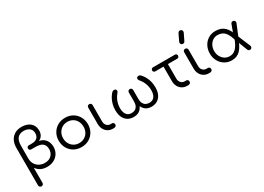

<svg xmlns="http://www.w3.org/2000/svg" viewBox="-8 -1893 4361 3168"><g transform="rotate(-30 2172.5 -309.0)"><path d="M133 234Q114 234 102 222Q90 210 90 191V-524Q90 -601 119 -658.5Q148 -716 202.5 -748.5Q257 -781 335 -781Q397 -781 448 -759.5Q499 -738 529.5 -693Q560 -648 560 -579Q560 -534 538 -495.5Q516 -457 471 -436Q533 -422 568 -388.5Q603 -355 617 -314Q631 -273 631 -238Q631 -165 597.5 -110Q564 -55 506.5 -25.5Q449 4 378 4Q331 4 297 -6.5Q263 -17 239 -32.5Q215 -48 199.5 -65Q184 -82 175 -94V191Q175 210 163.5 222Q152 234 133 234ZM375 -72Q422 -72 455.5 -86.5Q489 -101 509.5 -125Q530 -149 539.5 -177Q549 -205 549 -233Q549 -276 535.5 -304.5Q522 -333 497.5 -349.5Q473 -366 438 -372.5Q403 -379 359 -379H289Q271 -379 260.5 -390.5Q250 -402 250 -417Q250 -434 260.5 -445.5Q271 -457 289 -457H347Q395 -457 425 -473Q455 -489 468.5 -515.5Q482 -542 482 -575Q482 -624 460 -652.5Q438 -681 404.5 -693.5Q371 -706 335 -706Q289 -706 258.5 -692Q228 -678 209.5 -653Q191 -628 182.5 -594.5Q174 -561 174 -522L173 -277Q173 -207 203 -161.5Q233 -116 279 -94Q325 -72 375 -72Z M1032 5Q951 5 888.5 -31Q826 -67 790 -130Q754 -193 754 -273Q754 -354 790 -417Q826 -480 888.5 -516Q951 -552 1032 -552Q1112 -552 1174 -516Q1236 -480 1272 -417Q1308 -354 1309 -273Q1309 -193 1273 -130Q1237 -67 1174.5 -31Q1112 5 1032 5ZM1032 -72Q1088 -72 1132 -98Q1176 -124 1200.5 -169.5Q1225 -215 1225 -273Q1225 -331 1200.5 -377Q1176 -423 1132 -449Q1088 -475 1032 -475Q976 -475 932 -449Q888 -423 862.5 -377Q837 -331 837 -273Q837 -215 862.5 -169.5Q888 -124 932 -98Q976 -72 1032 -72Z M1629 0Q1577 0 1536 -25Q1495 -50 1472 -94Q1449 -138 1449 -193V-504Q1449 -523 1460.5 -535Q1472 -547 1491 -547Q1509 -547 1521 -535Q1533 -523 1533 -504V-193Q1533 -146 1560.5 -115.5Q1588 -85 1630 -85H1659Q1675 -85 1686.5 -73Q1698 -61 1698 -42Q1698 -23 1684.5 -11.5Q1671 0 1649 0Z M2025 5Q1963 5 1915.5 -23Q1868 -51 1841 -106Q1814 -161 1814 -241Q1814 -301 1826.5 -349Q1839 -397 1856.5 -432.5Q1874 -468 1890.5 -490Q1907 -512 1915 -521Q1928 -536 1942.5 -542Q1957 -548 1972 -544Q1990 -541 1997 -530Q2004 -519 2002 -504Q2000 -489 1989 -476Q1943 -421 1920.5 -361Q1898 -301 1898 -231Q1898 -186 1911 -149.5Q1924 -113 1952.5 -91Q1981 -69 2028 -69Q2066 -69 2094 -85Q2122 -101 2138 -133.5Q2154 -166 2154 -216V-385Q2154 -404 2165.5 -416Q2177 -428 2196 -428Q2215 -428 2226 -416Q2237 -404 2237 -385V-216Q2237 -166 2253 -133.5Q2269 -101 2297.5 -85Q2326 -69 2363 -69Q2411 -69 2439.5 -91Q2468 -113 2481 -149.5Q2494 -186 2494 -231Q2494 -301 2471.5 -361Q2449 -421 2402 -476Q2392 -489 2389.5 -504Q2387 -519 2394.5 -530Q2402 -541 2419 -544Q2434 -548 2448.5 -542Q2463 -536 2476 -521Q2484 -512 2500.5 -490Q2517 -468 2535 -432.5Q2553 -397 2565 -349Q2577 -301 2577 -241Q2577 -161 2550 -106Q2523 -51 2475.5 -23Q2428 5 2366 5Q2317 5 2283.5 -10Q2250 -25 2229 -49.5Q2208 -74 2196 -102Q2183 -74 2162 -49.5Q2141 -25 2108 -10Q2075 5 2025 5Z M3043 0Q2991 0 2950 -25Q2909 -50 2886 -94Q2863 -138 2863 -193V-470H2707Q2690 -470 2679 -481Q2668 -492 2668 -508Q2668 -524 2679 -535.5Q2690 -547 2707 -547H3123Q3141 -547 3151.5 -535.5Q3162 -524 3162 -508Q3162 -492 3151.5 -481Q3141 -470 3123 -470H2947V-193Q2947 -146 2974.5 -115.5Q3002 -85 3044 -85H3075Q3091 -85 3102 -73Q3113 -61 3113 -42Q3113 -23 3099.5 -11.5Q3086 0 3065 0Z M3457 0Q3405 0 3364 -25Q3323 -50 3300 -94Q3277 -138 3277 -193V-504Q3277 -523 3288.5 -535Q3300 -547 3319 -547Q3337 -547 3349 -535Q3361 -523 3361 -504V-193Q3361 -146 3388.5 -115.5Q3416 -85 3458 -85H3487Q3503 -85 3514.5 -73Q3526 -61 3526 -42Q3526 -23 3512.5 -11.5Q3499 0 3477 0ZM3331 -635Q3312 -635 3300 -646.5Q3288 -658 3288 -674Q3288 -681 3289 -686Q3290 -691 3293 -699L3351 -820Q3360 -837 3370 -844.5Q3380 -852 3394 -852Q3413 -852 3425 -840Q3437 -828 3437 -811Q3437 -806 3436 -801Q3435 -796 3433 -790L3372 -664Q3364 -647 3353.5 -641Q3343 -635 3331 -635Z M3893 5Q3821 5 3762 -30.5Q3703 -66 3667.5 -129Q3632 -192 3632 -273Q3632 -350 3664.5 -413Q3697 -476 3756.5 -514Q3816 -552 3896 -552Q4005 -552 4069.5 -489.5Q4134 -427 4161 -313L4104 -266Q4079 -351 4047 -396.5Q4015 -442 3976.5 -459Q3938 -476 3893 -476Q3840 -476 3800 -448Q3760 -420 3737.5 -374.5Q3715 -329 3715 -273Q3715 -217 3739 -171.5Q3763 -126 3804 -99Q3845 -72 3896 -72Q3944 -72 3978.5 -92Q4013 -112 4038.5 -146.5Q4064 -181 4083.5 -224Q4103 -267 4120 -312L4159 -231Q4137 -180 4113.5 -137Q4090 -94 4060.5 -62Q4031 -30 3990 -12.5Q3949 5 3893 5ZM4241 4Q4210 5 4199 -24L4102 -275L4164 -321L4277 -52Q4279 -49 4279 -45Q4279 -41 4279 -39Q4279 -20 4269 -8Q4259 4 4241 4ZM4155 -223 4101 -291 4187 -521Q4192 -535 4202 -542Q4212 -549 4228 -549Q4246 -548 4257.5 -536Q4269 -524 4269 -506Q4269 -504 4268 -500Q4267 -496 4266 -493Z"/></g></svg>

Font: Comfortaa Medium
Style: Regular
Weight: 500
Designer: Johan Aakerlund
Foundry: Johan Aakerlund
Version: Version 3.104; ttfautohint (v1.8.1.43-b0c9)